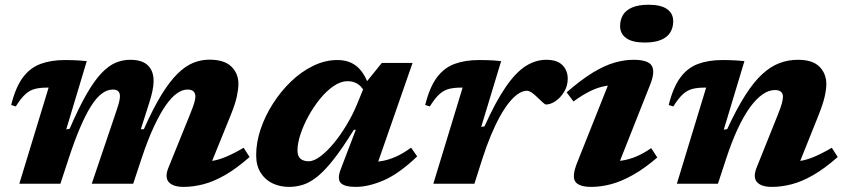

<svg xmlns="http://www.w3.org/2000/svg" viewBox="-20 -756 3479 790"><path d="M832 -42.5 794 -91.5Q823 -89.5 850.5 -93.5Q878 -97.5 909.8 -110.8Q941.5 -124 982.5 -148L1007 -110Q953 -62.5 905.8 -35.5Q858.5 -8.5 816.5 2.2Q774.5 13 735.5 13Q692 13 674.2 -7Q656.5 -27 674 -68.5L761.5 -284.5Q775 -317.5 779.5 -333.5Q784 -349.5 784 -358.5Q784 -372 776.2 -379.8Q768.5 -387.5 751 -387.5Q730 -387.5 707.5 -371.5Q685 -355.5 661.2 -321.2Q637.5 -287 612.5 -233.2Q587.5 -179.5 562.5 -104L528 0H357.5L454 -285Q462 -308 466.2 -322.2Q470.5 -336.5 472 -345.5Q473.5 -354.5 473.5 -361Q473.5 -373.5 466.5 -380.5Q459.5 -387.5 444 -387.5Q421 -387.5 398.8 -370.8Q376.5 -354 354.2 -318.8Q332 -283.5 308.8 -229Q285.5 -174.5 261 -99L228.5 0H59.5L180 -395.5Q178.5 -395.5 176.8 -395.5Q175 -395.5 173 -395.5Q144 -395.5 123 -390Q102 -384.5 83.8 -367.8Q65.5 -351 45 -318L26 -324Q44 -396.5 73.8 -436.8Q103.5 -477 146.8 -493Q190 -509 247.5 -509Q265 -509 278.2 -508.5Q291.5 -508 305.5 -507.2Q319.5 -506.5 337 -504.5L252.5 -223.5L266.5 -226Q304.5 -314 336.8 -369.8Q369 -425.5 398.5 -456Q428 -486.5 456.5 -498.2Q485 -510 515.5 -510Q564.5 -510 588.2 -487.2Q612 -464.5 612 -423Q612 -404 607.2 -381.2Q602.5 -358.5 592.5 -328L559.5 -224.5H572Q610 -310 644.2 -365.8Q678.5 -421.5 710.8 -453Q743 -484.5 775.2 -497.5Q807.5 -510.5 841.5 -510.5Q903 -510.5 932 -482Q961 -453.5 961 -411Q961 -389.5 954.5 -359Q948 -328.5 929 -281.5Z M1382.5 -61 1444 -222H1436Q1389.5 -147 1353 -100.5Q1316.5 -54 1286 -29.5Q1255.5 -5 1227.2 4Q1199 13 1169 13Q1133 13 1102.2 -1.2Q1071.5 -15.5 1052.8 -44.8Q1034 -74 1034 -118Q1034 -169.5 1052.2 -224Q1070.5 -278.5 1102.8 -329.2Q1135 -380 1177.5 -420.8Q1220 -461.5 1268.8 -485.2Q1317.5 -509 1368.5 -509Q1419 -509 1451.2 -480.2Q1483.5 -451.5 1501 -392.5L1487 -363Q1473 -396 1454.2 -409Q1435.5 -422 1410.5 -422Q1382 -422 1352.8 -402Q1323.5 -382 1297 -349.5Q1270.5 -317 1249.5 -278.8Q1228.5 -240.5 1216.2 -203.2Q1204 -166 1204 -137Q1204 -114 1216 -103.2Q1228 -92.5 1250.5 -92.5Q1271.5 -92.5 1298.8 -113Q1326 -133.5 1353.8 -167.2Q1381.5 -201 1406.2 -242.2Q1431 -283.5 1448 -324.5L1485.5 -416L1551 -497H1677.5L1517.5 -37.5L1485 -89.5Q1518 -88 1547.8 -92.8Q1577.5 -97.5 1607.8 -110.8Q1638 -124 1671.5 -148.5L1696.5 -112.5Q1621 -40.5 1558.2 -13.8Q1495.5 13 1444.5 13Q1397 13 1381.8 -3.5Q1366.5 -20 1382.5 -61Z M1883.5 -395.5Q1882 -395.5 1880.2 -395.5Q1878.5 -395.5 1876.5 -395.5Q1847.5 -395.5 1826.5 -390Q1805.5 -384.5 1787.2 -367.8Q1769 -351 1748.5 -318L1729.5 -324Q1747.5 -396.5 1777.2 -436.8Q1807 -477 1850.2 -493Q1893.5 -509 1951 -509Q1971 -509 1985.2 -508.5Q1999.5 -508 2012.8 -507.2Q2026 -506.5 2042 -504.5L1960 -234L1973.5 -236Q2019.5 -338 2060.8 -398Q2102 -458 2142.8 -484Q2183.5 -510 2227.5 -510Q2272.5 -510 2294.2 -488Q2316 -466 2316 -432Q2316 -403 2301.5 -378.8Q2287 -354.5 2266.2 -340.2Q2245.5 -326 2226 -326Q2222.5 -326 2212.5 -335.2Q2202.5 -344.5 2191 -355.5Q2179.5 -367 2168.2 -374.8Q2157 -382.5 2148 -382.5Q2131 -382.5 2112.5 -370.2Q2094 -358 2075 -334.5Q2056 -311 2037 -276.8Q2018 -242.5 1999.8 -198.8Q1981.5 -155 1964.5 -102L1932 0H1763Z M2356.5 -91 2500.5 -452.5 2535 -406Q2500.5 -407.5 2470.2 -402Q2440 -396.5 2408.8 -381.2Q2377.5 -366 2339.5 -338.5L2311.5 -376Q2371.5 -428.5 2420 -457.8Q2468.5 -487 2509.2 -498.5Q2550 -510 2586 -510Q2647.5 -510 2662 -485Q2676.5 -460 2654.5 -406L2510.5 -42.5L2470.5 -93Q2506.5 -90.5 2537.2 -95Q2568 -99.5 2597.8 -112Q2627.5 -124.5 2659.5 -146.5L2684.5 -108Q2632 -63 2584.5 -36.2Q2537 -9.5 2494.5 1.8Q2452 13 2413 13Q2361.5 13 2346.8 -9.2Q2332 -31.5 2356.5 -91ZM2531.5 -649Q2531.5 -674.5 2543.2 -694.2Q2555 -714 2581 -725.2Q2607 -736.5 2649 -736.5Q2699.5 -736.5 2724.8 -718.5Q2750 -700.5 2750 -668.5Q2750 -643 2738.2 -623.2Q2726.5 -603.5 2700.5 -592.2Q2674.5 -581 2632.5 -581Q2582 -581 2556.8 -599Q2531.5 -617 2531.5 -649Z M2750.5 -318 2731.5 -324Q2749.5 -396.5 2779.2 -436.8Q2809 -477 2852.2 -493Q2895.5 -509 2953 -509Q2970.5 -509 2984 -508.5Q2997.5 -508 3011.2 -507.2Q3025 -506.5 3043 -504.5L2958 -222.5L2972 -224.5Q3010.5 -307.5 3045.8 -363Q3081 -418.5 3115.8 -450.5Q3150.5 -482.5 3186.8 -496.2Q3223 -510 3263.5 -510Q3323.5 -510 3351.8 -481.5Q3380 -453 3380 -410Q3380 -388.5 3373.2 -358.5Q3366.5 -328.5 3348 -282L3252 -42.5L3214 -91.5Q3243 -89.5 3270.5 -93.5Q3298 -97.5 3329.8 -110.8Q3361.5 -124 3402.5 -148L3427 -110Q3373 -62.5 3326 -35.5Q3279 -8.5 3237 2.2Q3195 13 3155.5 13Q3112 13 3094.5 -7Q3077 -27 3094 -68.5L3179.5 -281.5Q3193 -315 3197.2 -331.2Q3201.5 -347.5 3201.5 -358.5Q3201.5 -371 3193.5 -378.2Q3185.5 -385.5 3168.5 -385.5Q3143.5 -385.5 3117.8 -367.8Q3092 -350 3066.2 -314.8Q3040.5 -279.5 3015.2 -225.5Q2990 -171.5 2966.5 -99L2934 0H2765L2885.5 -395.5Q2884 -395.5 2882.2 -395.5Q2880.5 -395.5 2878.5 -395.5Q2849.5 -395.5 2828.5 -390Q2807.5 -384.5 2789.2 -367.8Q2771 -351 2750.5 -318Z"/></svg>

Font: Newsreader 9pt
Style: Bold Italic
Weight: 700
Italic angle: -17°
Designer: Hugues Gentile
Foundry: Production Type
Version: Version 1.003